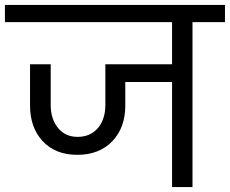

<svg xmlns="http://www.w3.org/2000/svg" viewBox="-47 -760 934 780"><path d="M867 -740C867 -740 -27 -740 -27 -740C-27 -740 -27 -670 -27 -670C-27 -670 652 -670 652 -670C652 -670 652 -499 652 -499C652 -499 381 -499 381 -499C381 -499 381 -334 381 -334C381 -334 381 -334 381 -334C381 -295 371 -264 351 -240C330 -216 303 -204 268 -204C268 -204 268 -204 268 -204C235 -204 208 -216 189 -240C169 -264 159 -295 159 -334C159 -334 159 -499 159 -499C159 -499 75 -499 75 -499C75 -499 75 -332 75 -332C75 -332 75 -332 75 -332C75 -272 92 -224 126 -187C160 -150 207 -131 267 -131C267 -131 267 -131 267 -131C327 -131 375 -150 410 -187C445 -224 462 -272 462 -332C462 -332 462 -427 462 -427C462 -427 652 -427 652 -427C652 -427 652 0 652 0C652 0 735 0 735 0C735 0 735 -670 735 -670C735 -670 867 -670 867 -670C867 -670 867 -740 867 -740Z"/></svg>

Font: Girnar Poppins
Style: Regular
Weight: 500
Designer: Ninad Kale (Devanagari), Jonny Pinhorn (Latin)
Foundry: Indian Type Foundry
Version: ""